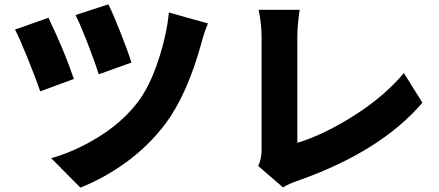

<svg xmlns="http://www.w3.org/2000/svg" viewBox="-20 -815 2040 892"><path d="M331.1 -745.1 483.4 -794.9Q502.9 -756.8 538.6 -667Q574.2 -577.1 590.8 -524.4L438.5 -469.7Q423.8 -518.6 390.1 -606Q356.4 -693.4 331.1 -745.1ZM764.6 -756.8 946.3 -706.1Q927.7 -662.1 916 -616.2Q849.6 -375 748 -239.3Q670.9 -137.7 567.9 -62.5Q464.8 12.7 353.5 56.6L217.8 -80.1Q326.2 -110.4 434.1 -176.3Q542 -242.2 614.3 -333Q671.9 -405.3 712.9 -526.9Q753.9 -648.4 764.6 -756.8ZM49.8 -677.7 205.1 -732.4Q277.3 -583 323.2 -448.2L167 -390.6Q147.5 -447.3 109.4 -542Q71.3 -636.7 49.8 -677.7Z M1294.9 55.7 1179.7 -43.9Q1195.3 -78.1 1195.3 -118.2V-643.6Q1195.3 -703.1 1181.6 -769.5H1372.1Q1361.3 -697.3 1361.3 -643.6V-151.4Q1481.4 -187.5 1623 -276.9Q1764.6 -366.2 1856.4 -475.6L1942.4 -337.9Q1749 -111.3 1364.3 24.4Q1320.3 39.1 1294.9 55.7Z"/></svg>

Font: GenEi Gothic M Heavy
Style: Regular
Weight: 800
Designer: o_tamon (Modified); [Source Han Sans]
Ryoko NISHIZUKA  (kana & ideographs); Paul D. Hunt (Latin, Greek & Cyrillic); Wenl
Version: Version 1.1a;Original Version 1.004